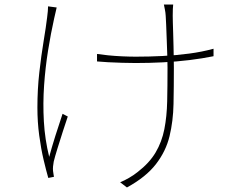

<svg xmlns="http://www.w3.org/2000/svg" viewBox="-20 -784 1040 847"><path d="M744 -764Q743 -756 742.5 -744Q742 -732 742 -715Q742 -706 742.5 -685Q743 -664 744 -636.5Q745 -609 745.5 -580Q746 -551 746.5 -526Q747 -501 747 -485Q747 -401 745.5 -325.5Q744 -250 728 -183.5Q712 -117 668 -60Q624 -3 540 43L510 20Q528 13 549.5 0.5Q571 -12 587 -25Q639 -65 666.5 -111.5Q694 -158 705 -214Q716 -270 717.5 -337Q719 -404 719 -485Q719 -505 718 -539Q717 -573 715.5 -609.5Q714 -646 713 -675Q712 -704 711 -714Q710 -730 707.5 -741.5Q705 -753 703 -764ZM408 -546Q427 -543 456.5 -540Q486 -537 519 -535.5Q552 -534 579 -534Q638 -534 697.5 -537Q757 -540 814 -547.5Q871 -555 922 -569V-536Q873 -526 816 -519Q759 -512 698.5 -509Q638 -506 578 -506Q552 -506 519 -507Q486 -508 456.5 -509.5Q427 -511 408 -513ZM230 -751Q228 -742 225 -729Q222 -716 219 -703Q204 -636 192 -561Q180 -486 174.5 -407Q169 -328 173.5 -248.5Q178 -169 197 -92Q208 -133 224 -184Q240 -235 256 -282L279 -270Q270 -244 257.5 -205Q245 -166 233.5 -129Q222 -92 217 -71Q215 -61 214 -50Q213 -39 214 -30Q215 -23 216 -16Q217 -9 218 -4L193 1Q184 -30 172.5 -78.5Q161 -127 153 -186.5Q145 -246 145 -309Q145 -390 153.5 -465Q162 -540 172.5 -603Q183 -666 188 -708Q190 -722 191 -735Q192 -748 192 -756Z"/></svg>

Font: Shanggu Sans SC VF
Style: Regular
Weight: 250
Designer: GuiWonder
Version: Version 1.021